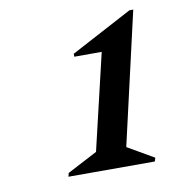

<svg xmlns="http://www.w3.org/2000/svg" viewBox="-53 -824 412 467"><g transform="rotate(-10 153.0 -590.5)"><path d="M80 -404 82.2 -412.9 156.5 -451.8 212.4 -689H144.7V-696.3L296.5 -777H305.8L231 -450.6L296.1 -412.9L293.3 -404Z"/></g></svg>

Font: Platypi Light
Style: Italic
Weight: 300
Italic angle: -13°
Designer: David Sargent
Foundry: Bolt Cutter Type
Version: Version 1.200